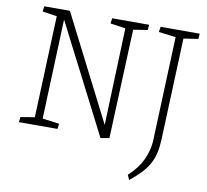

<svg xmlns="http://www.w3.org/2000/svg" viewBox="-96 -807 1222 1136"><g transform="rotate(10 515.5 -238.5)"><path d="M553 -72 574 -656 483 -669 487 -701H709L706 -669L621 -656L594 0L542 9L208 -644L185 -45L286 -32L282 0H50L54 -31L138 -45L162 -656L75 -669L79 -701H233ZM876 -656 773 -669 778 -701H1013L1010 -669L923 -656L899 -45Q897 0 889 35.5Q881 71 864.5 101.5Q848 132 820.5 161.5Q793 191 752 224L739 195Q766 170 786.5 143.5Q807 117 821 88Q835 59 843 27Q851 -5 852 -41Z"/></g></svg>

Font: Literata ExtraLight
Style: Italic
Weight: 250
Italic angle: -2°
Designer: Latin by Veronika Burian and Jose Scaglione. Greek by Irene Vlachou. Cyrillic by Vera Evstafieva
Foundry: TypeTogether
Version: Version 3.002